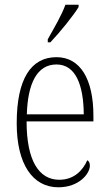

<svg xmlns="http://www.w3.org/2000/svg" viewBox="-20 -786 463 816"><path d="M183 -619V-606H194C235 -649 293 -721 314 -756V-766H258C242 -721 212 -671 183 -619ZM228 10C316 10 362 -48 362 -82C362 -95 357 -102 351 -105C332 -62 295 -22 232 -22C146 -22 93 -102 93 -270H377V-294C377 -450 321 -543 220 -543C112 -543 51 -451 51 -262C51 -88 119 10 228 10ZM336 -300H94C98 -431 137 -512 220 -512C301 -512 335 -426 336 -300Z"/></svg>

Font: Noto Serif Devanagari Condensed ExtraLight
Style: Regular
Weight: 200
Width: 3
Designer: Universal Thirst, Indian Type Foundry and the Monotype Design Team
Foundry: Monotype Imaging Inc.
Version: Version 2.004